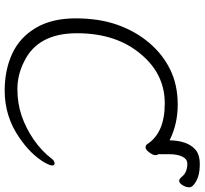

<svg xmlns="http://www.w3.org/2000/svg" viewBox="-46 -794 853 800"><g transform="rotate(90 380.0 -393.5)"><path d="M622 -627Q626 -623 626 -614Q626 -605 614.5 -589.5Q603 -574 594 -574Q585 -574 580 -581Q533 -654 410 -654Q287 -654 204 -553Q118 -451 118 -288Q118 -125 236 -68Q291 -40 350.5 -40Q410 -40 461.5 -57.5Q513 -75 560.5 -107.5Q608 -140 640 -182Q650 -195 659.5 -195Q669 -195 669 -185Q669 -175 656 -152Q622 -95 553 -48Q465 13 357 13Q271 13 203 -18.5Q135 -50 95.5 -117Q56 -184 56 -282Q56 -380 82.5 -455.5Q109 -531 157 -588Q205 -645 269 -676.5Q333 -708 415 -708Q497 -708 564 -674Q566 -748 601 -780Q622 -800 664.5 -800Q707 -800 733.5 -785.5Q760 -771 760 -756.5Q760 -742 751 -728Q742 -714 733.5 -714Q725 -714 716 -725Q698 -748 662 -748Q642 -748 632 -727Q622 -706 622 -674ZM716 -725Z"/></g></svg>

Font: LXGW WenKai Lite Light
Style: Regular
Weight: 300
Designer: LXGW / Fontworks Inc.
Foundry: LXGW / Fontworks Inc.
Version: Version 1.511; March 25, 2025